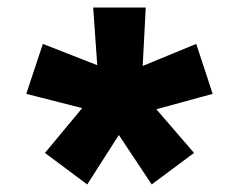

<svg xmlns="http://www.w3.org/2000/svg" viewBox="-20 -594 626 503"><path d="M377.4 -110.8 247.6 -306.2 335 -371.1 488.3 -193.4ZM208.5 -110.8 97.7 -193.4 247.6 -373.5 335 -308.6ZM276.9 -290 48.8 -348.1 92.3 -479 310.5 -393.6ZM240.7 -339.8 224.1 -574.2H361.8L349.6 -339.8ZM310.5 -286.1 276.9 -389.6 494.1 -479 537.1 -348.1Z"/></svg>

Font: Cascadia Mono PL
Style: Regular
Weight: 400
Monospace: yes
Designer: Aaron Bell
Foundry: Saja Typeworks
Version: Version 2102.003